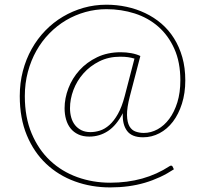

<svg xmlns="http://www.w3.org/2000/svg" viewBox="-20 -678 864 816"><path d="M551.5 -429Q537.5 -433 524 -435Q510.5 -437 490.5 -437Q441.5 -437 402 -417.2Q362.5 -397.5 334.8 -366.2Q307 -335 292.2 -296Q277.5 -257 277.5 -218Q277.5 -197 282.8 -178.5Q288 -160 299 -146.2Q310 -132.5 326.2 -124.5Q342.5 -116.5 364.5 -116.5Q384 -116.5 404.8 -123Q425.5 -129.5 445 -146.8Q464.5 -164 481.2 -193.8Q498 -223.5 510 -269.5ZM532 -269.5Q519 -219.5 519.8 -188.8Q520.5 -158 530.2 -141.2Q540 -124.5 556.5 -118.8Q573 -113 591 -113Q621.5 -113 649.8 -128.5Q678 -144 699.5 -173Q721 -202 733.8 -243.2Q746.5 -284.5 746.5 -336.5Q746.5 -413.5 721 -470.5Q695.5 -527.5 652.5 -565Q609.5 -602.5 552.5 -620.8Q495.5 -639 432.5 -639Q386.5 -639 342.8 -626.8Q299 -614.5 260.5 -591.8Q222 -569 189.8 -536Q157.5 -503 134.5 -462Q111.5 -421 98.5 -372.5Q85.5 -324 85.5 -269.5Q85.5 -179.5 114.5 -110.8Q143.5 -42 193 4.5Q242.5 51 308.5 74.8Q374.5 98.5 448.5 98.5Q593.5 98.5 701 28Q705.5 25 709 26Q712.5 27 714 31L719 41.5Q662.5 79 595.5 98.8Q528.5 118.5 448.5 118.5Q368.5 118.5 298.5 93Q228.5 67.5 176.2 18.2Q124 -31 94 -103.2Q64 -175.5 64 -269.5Q64 -325.5 77.2 -376.2Q90.5 -427 114.8 -470.2Q139 -513.5 172.8 -548.2Q206.5 -583 247.5 -607.2Q288.5 -631.5 335.2 -644.8Q382 -658 432.5 -658Q476 -658 518 -649Q560 -640 597.2 -622.2Q634.5 -604.5 665.8 -577.8Q697 -551 719.5 -515.2Q742 -479.5 754.8 -434.8Q767.5 -390 767.5 -336.5Q767.5 -282 753.2 -237.2Q739 -192.5 714.8 -160.8Q690.5 -129 657.8 -111.8Q625 -94.5 588 -94.5Q540 -94.5 519.8 -122Q499.5 -149.5 502 -197Q475 -145 439 -121.2Q403 -97.5 359.5 -97.5Q332.5 -97.5 312.8 -106.8Q293 -116 280 -132.2Q267 -148.5 260.8 -170.5Q254.5 -192.5 254.5 -218Q254.5 -260.5 270.8 -303Q287 -345.5 317.8 -379.5Q348.5 -413.5 392.8 -434.8Q437 -456 493 -456Q516 -456 538 -452Q560 -448 576.5 -440Z"/></svg>

Font: Lato ExtraLight
Style: Regular
Weight: 275
Designer: Lukasz Dziedzic with Adam Twardoch and Botio Nikoltchev
Foundry: tyPoland Lukasz Dziedzic
Version: Version 2.015; 2015-08-06; http://www.latofonts.com/